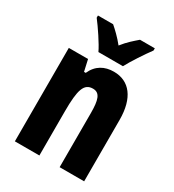

<svg xmlns="http://www.w3.org/2000/svg" viewBox="-184 -872 886 977"><g transform="rotate(30 259.0 -383.0)"><path d="M197 -606H341C362 -646 407 -714 436 -753V-766H349C326 -746 297 -722 269 -686C242 -720 212 -748 191 -766H102V-753C130 -717 180 -643 197 -606ZM316 -559C262 -559 218 -536 194 -482H184L169 -549H56V0H200V-259C200 -387 215 -431 267 -431C309 -431 319 -392 319 -317V0H463V-361C463 -489 408 -559 316 -559Z"/></g></svg>

Font: Noto Sans Kannada ExtraCondensed ExtraBold
Style: Regular
Weight: 800
Width: 2
Designer: Jelle Bosma - Monotype Design Team
Foundry: Monotype Imaging Inc.
Version: Version 2.005